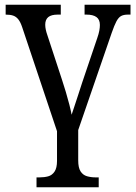

<svg xmlns="http://www.w3.org/2000/svg" viewBox="-20 -556 577 815"><path d="M135 239V197H147Q168 197 184.5 192.5Q201 188 211.5 172.5Q222 157 222 127V1L74 -441Q67 -462 58 -473.5Q49 -485 36.5 -489.5Q24 -494 4 -494V-536H238V-494H225Q198 -494 185 -483.5Q172 -473 172 -451Q172 -441 174.5 -429.5Q177 -418 181 -407L243 -218Q251 -194 259.5 -165.5Q268 -137 274.5 -111.5Q281 -86 284 -69Q289 -84 296 -105Q303 -126 311.5 -152Q320 -178 329 -206L393 -395Q399 -412 401.5 -425.5Q404 -439 404 -450Q404 -473 389.5 -483.5Q375 -494 347 -494H339V-536H534V-494H523Q505 -494 494 -488Q483 -482 474 -465Q465 -448 454 -416L312 -4V125Q312 156 322 171.5Q332 187 349 192Q366 197 387 197H399V239Z"/></svg>

Font: Noto Serif SemiCondensed
Style: Regular
Weight: 400
Width: 4
Designer: Monotype Design Team
Foundry: Monotype Imaging Inc.
Version: Version 2.013